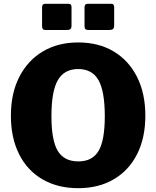

<svg xmlns="http://www.w3.org/2000/svg" viewBox="-20 -974 817 1004"><path d="M389 10Q282 10 202.5 -36Q123 -82 80 -167.5Q37 -253 37 -369Q37 -486 81 -572Q125 -658 204 -705Q283 -752 389 -752Q496 -752 574.5 -705Q653 -658 696.5 -572Q740 -486 740 -369Q740 -253 697 -168Q654 -83 575 -36.5Q496 10 389 10ZM390 -130Q463 -130 495.5 -185Q528 -240 528 -366Q528 -497 495 -555Q462 -613 389 -613Q316 -613 282.5 -555Q249 -497 249 -366Q249 -240 282 -185Q315 -130 390 -130ZM354 -937V-840Q354 -827 348 -822Q342 -817 328 -817H220Q208 -817 204 -822Q200 -827 200 -838V-935Q200 -954 215 -954H339Q354 -954 354 -937ZM577 -937V-840Q577 -827 570.5 -822Q564 -817 550 -817H443Q431 -817 426.5 -822Q422 -827 422 -838V-935Q422 -954 437 -954H562Q577 -954 577 -937Z"/></svg>

Font: Libre Franklin ExtraBold
Style: Regular
Weight: 800
Designer: Pablo Impallari, Rodrigo Fuenzalida, Nhung Nguyen
Foundry: Impallari Type
Version: Version 3.000